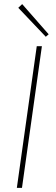

<svg xmlns="http://www.w3.org/2000/svg" viewBox="-20 -915 271 935"><path d="M217 -748 203 -736 69 -877 88 -895ZM87 0H62L159 -690H184Z"/></svg>

Font: Ezarion Thin
Style: Italic
Weight: 250
Italic angle: -8°
Designer: Natanael Gama
Version: Version 1.001;PS 001.001;hotconv 1.0.70;makeotf.lib2.5.58329